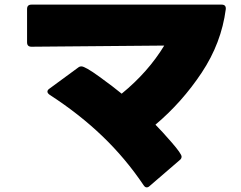

<svg xmlns="http://www.w3.org/2000/svg" viewBox="-20 -754 1040 830"><path d="M614 56Q607 56 601 47Q523 -69 423 -165Q323 -261 195 -344Q185 -351 185 -358Q185 -365 194 -371L318 -462Q324 -467 332 -467Q348 -467 409.5 -422.5Q471 -378 506 -349Q620 -442 690 -557L116 -552Q97 -552 97 -571V-715Q97 -734 116 -734H938Q948 -734 952.5 -729Q957 -724 956 -714Q937 -568 852 -440Q767 -312 652 -215Q679 -188 722 -138.5Q765 -89 765 -77Q765 -68 757 -62L627 50Q621 56 614 56Z"/></svg>

Font: LINE Seed JP_TTF ExtraBold
Style: Regular
Weight: 800
Designer: LY Corporation & Fontrix & Fontworks
Version: Version 1.015